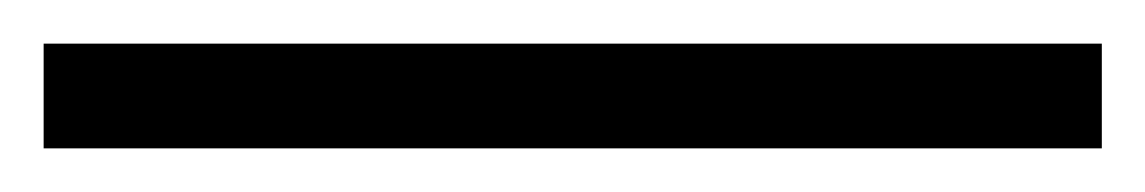

<svg xmlns="http://www.w3.org/2000/svg" viewBox="-20 53 525 88"><path d="M485 73V121H0V73Z"/></svg>

Font: GFS Complutum
Style: Regular
Weight: 400
Designer: George D. Matthiopoulos
Foundry: George D. Matthiopoulos
Version: Version 1.000